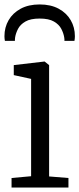

<svg xmlns="http://www.w3.org/2000/svg" viewBox="-21 -844 357 864"><path d="M31 0V-43L119 -51V-489L41 -506V-551L178 -567H180L200 -551V-50L287 -43V0ZM157.5 -824Q207.5 -824 243 -804.8Q278.5 -785.5 297.2 -753.2Q316 -721 316 -681Q316 -676.5 315.5 -671Q315 -665.5 314 -660H269Q269 -662.5 269 -666.5Q269 -670.5 268 -675.5Q265 -694.5 254.8 -714.2Q244.5 -734 221.5 -747.2Q198.5 -760.5 157.5 -760.5Q116.5 -760.5 93.5 -747.2Q70.5 -734 60.2 -714.2Q50 -694.5 47 -675.5Q46.5 -670.5 46.2 -666.5Q46 -662.5 46 -660H1Q0 -665.5 -0.5 -671Q-1 -676.5 -1 -681Q-1 -721 17.8 -753.2Q36.5 -785.5 72 -804.8Q107.5 -824 157.5 -824Z"/></svg>

Font: Merriweather Light
Style: Regular
Weight: 300
Designer: Eben Sorkin
Foundry: Eben Sorkin
Version: Version 2.100